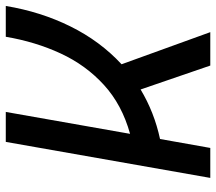

<svg xmlns="http://www.w3.org/2000/svg" viewBox="-61 -672 733 651"><g transform="rotate(-90 305.5 -346.5)"><path d="M27.8 0 149.9 -693.4H251.5L177.2 -272Q275.9 -299.3 343 -360.6Q410.2 -421.9 449.7 -507.3Q489.3 -592.8 506.3 -693.4H610.8Q591.3 -575.2 541.5 -474.4Q491.7 -373.5 413.1 -300.8L522 0H408.7L327.6 -236.3Q250.5 -189.9 159.7 -170.4L129.4 0Z"/></g></svg>

Font: Cascadia Mono
Style: Italic
Weight: 400
Italic angle: -10°
Monospace: yes
Designer: Aaron Bell
Foundry: Saja Typeworks
Version: Version 2404.023; ttfautohint (v1.8.4)